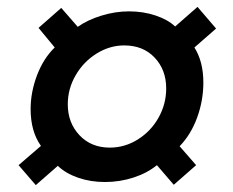

<svg xmlns="http://www.w3.org/2000/svg" viewBox="-20 -619 676 558"><path d="M148 -137 84 -81 34 -139 99 -195Q69 -237 69 -302Q69 -351 87.5 -400Q106 -449 139 -481L92 -538L158 -596L206 -541Q234 -561 274.5 -573.5Q315 -586 355 -586Q396 -586 432 -574Q468 -562 489 -542L554 -599L608 -536L545 -481Q571 -440 571 -379Q571 -327 553 -277.5Q535 -228 502 -194L550 -139L485 -82L436 -139Q408 -116 368 -103Q328 -90 285 -90Q243 -90 207 -102.5Q171 -115 148 -137ZM463 -362Q463 -416 429.5 -451.5Q396 -487 341 -487Q299 -487 261 -463.5Q223 -440 200 -400.5Q177 -361 177 -316Q177 -262 211 -226Q245 -190 299 -190Q343 -190 381 -214Q419 -238 441 -277.5Q463 -317 463 -362Z"/></svg>

Font: Chivo ExtraBold Italic
Style: Regular
Weight: 800
Italic angle: -8.05°
Designer: Hector Gatti
Foundry: Omnibus-Type
Version: Version 1.007